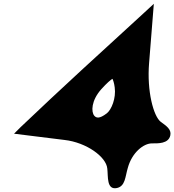

<svg xmlns="http://www.w3.org/2000/svg" viewBox="-20 -959 918 1011"><path d="M88 -289 54 -255 320 -222C435 -209 540 -133 545 -71C550 -31 540 43 596 31C640 21 639 -28 653 -75C675 -156 736 -204 780 -204C810 -204 868 -201 877 -247C883 -278 856 -296 827 -317C788 -346 753 -480 765 -626L790 -939L738 -891C518 -690 299 -490 88 -289ZM514 -490C542 -521 563 -539 572 -544C575 -539 581 -523 584 -499C592 -442 567 -381 542 -362C503 -332 487 -338 477 -349C459 -369 460 -430 514 -490Z"/></svg>

Font: Venom Sans
Style: BdObl
Weight: 700
Version: Version 1.001